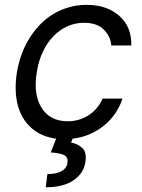

<svg xmlns="http://www.w3.org/2000/svg" viewBox="-20 -573 598 806"><path d="M51.1 -269.9Q57.2 -307.2 70 -342.7Q82.7 -378.2 101.7 -409.4Q120.7 -440.7 145.6 -467.2Q170.5 -493.6 201 -512.4Q231.5 -531.2 267.4 -541.9Q303.3 -552.6 343.8 -552.6Q429.3 -552.6 481.5 -505.7Q533 -459.5 531.2 -382.1H447.4Q445.7 -401.3 438.2 -417.3Q430.8 -433.2 415.8 -448.5Q387.8 -477.3 332.4 -477.3Q295.8 -477.3 263.1 -462.7Q230.5 -448.2 204.5 -421.3Q178.6 -394.5 160.5 -356.9Q142.4 -319.2 134.9 -272.7Q118.6 -178.6 154.1 -121.1Q189.3 -63.9 264.2 -63.9Q288.7 -63.9 310.9 -70.5Q333.1 -77.1 352.1 -89.3Q371.1 -101.6 386 -119.1Q400.9 -136.7 410.5 -159.1H494.3Q483.7 -126.8 464.3 -98Q445 -69.2 418 -47.1Q391 -24.9 357.4 -10.1Q323.9 4.6 284.8 9.2L278.4 25.6Q305.8 29.8 326 49Q345.5 67.5 338.1 109.4Q330.6 155.5 288 184.3Q245.4 213.1 171.9 213.1L179 157.7Q195.7 157.7 209.9 155.2Q224.1 152.7 235.3 147.2Q246.4 141.7 253.6 133.2Q260.7 124.6 262.8 112.2Q264.9 99.8 261.9 91.8Q258.9 83.8 250.4 78.8Q241.8 73.9 227.6 71.2Q213.4 68.5 193.2 66.8L215.6 9.2Q162.6 2.1 125.4 -24.9Q75.3 -61.4 56.6 -124.5Q38 -187.5 51.1 -269.9Z"/></svg>

Font: Inter P
Style: Italic
Weight: 400
Italic angle: -9.40001°
Designer: Rasmus Andersson
Foundry: rsms
Version: Version 3.018;git-588b23468